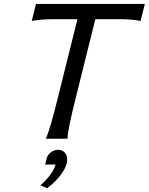

<svg xmlns="http://www.w3.org/2000/svg" viewBox="-20 -719 770 995"><path d="M166.5 -698.7H730.5L708.5 -610.4Q680.7 -616.2 652.6 -617.9Q624.5 -619.6 591.3 -619.6H474.1L371.6 -208Q354 -137.2 342.3 -83Q330.6 -28.8 329.6 0H217.3Q230.5 -28.8 245.8 -83Q261.2 -137.2 278.8 -208L381.3 -619.6H266.6Q233.9 -619.6 204.6 -617.9Q175.3 -616.2 144.5 -610.4ZM213.9 133.8 223.6 95.7Q231.9 77.6 248 67.4Q264.2 57.1 280.8 57.1Q300.8 57.1 314.5 70.6Q328.1 84 328.1 106.4Q328.1 142.1 297.1 184.1Q266.1 226.1 224.1 256.3L189 241.2Q203.1 230 219.5 212.4Q235.8 194.8 249.3 174.1Q262.7 153.3 267.6 133.8Z"/></svg>

Font: Andika
Style: Italic
Weight: 400
Italic angle: -14°
Designer: Victor Gaultney, Annie Olsen, Julie Remington, Don Collingsworth, Eric Hays, Becca Hirsbrunner
Foundry: SIL International
Version: Version 6.101